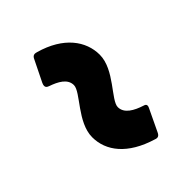

<svg xmlns="http://www.w3.org/2000/svg" viewBox="-18 -524 536 536"><g transform="rotate(45 250.0 -256.0)"><path d="M378 -337C366 -343 364 -334 363 -331C354 -303 340 -277 315 -277C288 -277 235 -345 176 -345C122 -345 70 -308 47 -226C46 -221 42 -212 57 -206L118 -176C133 -169 136 -178 138 -183C147 -209 160 -234 185 -234C212 -234 265 -167 324 -167C378 -167 427 -204 452 -287C455 -295 454 -301 443 -306Z"/></g></svg>

Font: Fascinate Inline
Style: Regular
Weight: 900
Designer: Astigmatic (AOETI)
Foundry: Astigmatic (AOETI)
Version: Version 1.000